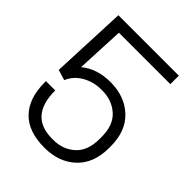

<svg xmlns="http://www.w3.org/2000/svg" viewBox="-220 -905 1040 1040"><g transform="rotate(45 300.0 -384.5)"><path d="M51 -250H122Q122 -53 295 -53H305Q378 -53 428 -98.5Q478 -144 478 -233V-251Q478 -340 427.5 -385Q377 -430 303 -430H294Q237 -430 188 -402.5Q139 -375 117 -324L57 -342L76 -780H539V-715H145L132 -438Q199 -494 302 -494Q411 -494 480 -429.5Q549 -365 549 -248V-236Q549 -119 480 -54Q411 11 300 11Q176 11 113.5 -54.5Q51 -120 51 -239Z"/></g></svg>

Font: Cooper Hewitt
Style: Book
Weight: 705
Designer: Village Type and Design LLC
Foundry: Cooper Hewitt Smithsonian Design Museum
Version: 1.000; ttfautohint (v1.8.1)